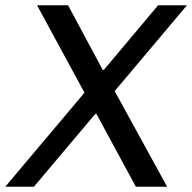

<svg xmlns="http://www.w3.org/2000/svg" viewBox="-52 -705 726 725"><path d="M336 -441H340L545 -685H654L381 -361L579 0H461L312 -275H308L76 0H-32L267 -355L88 -685H205Z"/></svg>

Font: Chivo
Style: Italic
Weight: 400
Italic angle: -8.05°
Designer: Hector Gatti
Foundry: Omnibus-Type
Version: Version 1.007